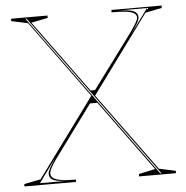

<svg xmlns="http://www.w3.org/2000/svg" viewBox="-51 -758 783 808"><g transform="rotate(-5 340.5 -354.0)"><path d="M504 0V-10L574 -25L95 -683L25 -698V-708H179V-698L109 -684L590 -25L660 -10V0ZM86 -8H216Q165 -8 145.5 -16Q126 -24 126 -44Q126 -53 134.5 -68Q143 -83 162 -112ZM20 0V-10L90 -24L335 -358L359 -324H325L164 -105Q148 -82 140.5 -68Q133 -54 133 -44Q133 -26 157.5 -18Q182 -10 238 -10V0ZM594 -5H599L90 -703H85ZM348 -353 329 -378H351L517 -602Q538 -631 546 -645.5Q554 -660 554 -667Q554 -678 544 -685Q534 -692 511 -695Q488 -698 449 -698V-708H661V-698L591 -684ZM523 -599 599 -703H469Q520 -703 540 -695Q560 -687 560 -667Q560 -658 551.5 -643Q543 -628 523 -599Z"/></g></svg>

Font: Kalnia Glaze Thin Thin
Style: Regular
Weight: 250
Version: Version 1.110